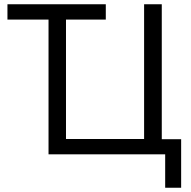

<svg xmlns="http://www.w3.org/2000/svg" viewBox="-20 -725 899 902"><path d="M756 157V0H208V-633H15V-705H477V-633H290V-72H657V-705H740V-71H831V157Z"/></svg>

Font: Nunito Sans 10pt SemiCondensed
Style: Regular
Weight: 400
Width: 4
Designer: Vernon Adams
Foundry: Vernon Adams
Version: Version 3.101;gftools[0.9.27]